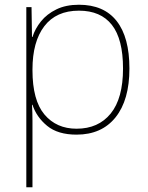

<svg xmlns="http://www.w3.org/2000/svg" viewBox="-20 -558 623 810"><path d="M313 -538Q418 -538 472 -469.5Q526 -401 526 -269Q526 -136 467.5 -63Q409 10 303 10Q224 10 179 -27Q134 -64 117 -116H115Q117 -82 117 -49.5Q117 -17 117 15V232H91V-528H113L115 -402H117Q128 -437 153 -468Q178 -499 218 -518.5Q258 -538 313 -538ZM313 -513Q217 -513 167 -447.5Q117 -382 117 -265V-262Q117 -135 167.5 -75Q218 -15 303 -15Q395 -15 447 -79Q499 -143 499 -269Q499 -393 452 -453Q405 -513 313 -513Z"/></svg>

Font: Noto Sans Tamil Thin
Style: Regular
Weight: 100
Designer: Jelle Bosma - Monotype Design Team
Foundry: Monotype Imaging Inc.
Version: Version 2.004; ttfautohint (v1.8.4.7-5d5b)